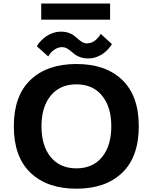

<svg xmlns="http://www.w3.org/2000/svg" viewBox="-20 -1074 890 1104"><path d="M217 -1053.5H613V-961H217ZM487.5 -738Q462.5 -738 442.8 -744.8Q423 -751.5 410.5 -761Q398 -770.5 387.2 -780Q376.5 -789.5 364 -796.2Q351.5 -803 337.5 -803Q314.5 -803 294.5 -789.5Q274.5 -776 266 -763L257 -749.5L192 -808Q193.5 -812 199.5 -820.5Q205.5 -829 218 -841.8Q230.5 -854.5 245.8 -865.2Q261 -876 283.8 -884Q306.5 -892 330.5 -892Q355.5 -892 375.2 -885Q395 -878 407.5 -868Q420 -858 430.8 -848.2Q441.5 -838.5 454 -831.5Q466.5 -824.5 480.5 -824.5Q495 -824.5 508.2 -830.2Q521.5 -836 530.5 -844Q539.5 -852 546.2 -860Q553 -868 556 -874L559 -879.5L624 -820L620 -815Q616.5 -809.5 613.5 -805.5Q610.5 -801.5 604.2 -794.2Q598 -787 591.8 -781.5Q585.5 -776 577 -769Q568.5 -762 558.8 -757Q549 -752 538.2 -747.5Q527.5 -743 514.2 -740.5Q501 -738 487.5 -738ZM419.5 11Q251 11 155.2 -80.8Q59.5 -172.5 59.5 -348Q59.5 -523 155.2 -614.5Q251 -706 419.5 -706Q587.5 -706 682.8 -614.5Q778 -523 778 -348Q778 -172.5 682.8 -80.8Q587.5 11 419.5 11ZM419.5 -106Q513.5 -106 566.8 -171Q620 -236 620 -348Q620 -459 566.8 -524Q513.5 -589 419.5 -589Q325 -589 271.8 -524.2Q218.5 -459.5 218.5 -348Q218.5 -236 271.5 -171Q324.5 -106 419.5 -106Z"/></svg>

Font: League Mono Wide SemiBold
Style: Regular
Weight: 600
Width: 8
Designer: Tyler Finck
Foundry: The League of Moveable Type / Tyler Finck
Version: Version 2.210